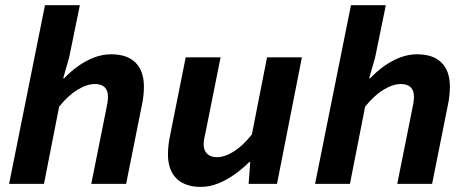

<svg xmlns="http://www.w3.org/2000/svg" viewBox="-20 -721 1840 753"><path d="M15.7 0 156.4 -700.6H293.2L251 -494.7L227.8 -414.1H231.8Q256.7 -440.4 286.6 -461.8Q316.6 -483.2 349.4 -495.7Q382.3 -508.1 415.8 -508.1Q478.5 -508.1 511.4 -475.5Q544.4 -443 544.4 -380.6Q544.4 -363.2 542.3 -344.1Q540.2 -325 536 -306.5L474.7 0H338L396 -289.6Q399.3 -305.2 401.4 -317.6Q403.5 -330 403.5 -341.2Q403.5 -366.4 390.4 -378.9Q377.4 -391.5 352.4 -391.5Q320.8 -391.5 283.7 -368.8Q246.7 -346.2 211.9 -302.6L152.5 0Z M767.5 12Q705.4 12 672 -21.1Q638.7 -54.2 638.7 -115.5Q638.7 -133.8 640.9 -152.4Q643 -171.1 647 -189.6L708.3 -496.1H845.1L787.1 -206.5Q783.9 -191.9 781.3 -179.4Q778.7 -166.9 778.7 -155.8Q778.7 -130.6 792.6 -117.6Q806.5 -104.6 830.6 -104.6Q862.3 -104.6 897.8 -127.4Q933.2 -150.1 967.8 -193.6L1027.3 -496.1H1164L1066.4 0H955L961.5 -85.3H957.5Q932.7 -60.7 902.1 -38.5Q871.4 -16.2 837 -2.1Q802.6 12 767.5 12Z M1215.7 0 1356.4 -700.6H1493.2L1451 -494.7L1427.8 -414.1H1431.8Q1456.7 -440.4 1486.6 -461.8Q1516.6 -483.2 1549.4 -495.7Q1582.3 -508.1 1615.8 -508.1Q1678.5 -508.1 1711.4 -475.5Q1744.4 -443 1744.4 -380.6Q1744.4 -363.2 1742.3 -344.1Q1740.2 -325 1736 -306.5L1674.7 0H1538L1596 -289.6Q1599.3 -305.2 1601.4 -317.6Q1603.5 -330 1603.5 -341.2Q1603.5 -366.4 1590.4 -378.9Q1577.4 -391.5 1552.4 -391.5Q1520.8 -391.5 1483.7 -368.8Q1446.7 -346.2 1411.9 -302.6L1352.5 0Z"/></svg>

Font: SourceCodeVF
Style: Italic
Weight: 200
Italic angle: -11°
Monospace: yes
Designer: Paul D. Hunt, Teo Tuominen
Foundry: Adobe
Version: Version 1.026;hotconv 1.1.0;makeotfexe 2.6.0